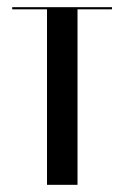

<svg xmlns="http://www.w3.org/2000/svg" viewBox="-20 -515 346 535"><path d="M292 -495H14V-489H111V0H196V-489H292Z"/></svg>

Font: Moniqa SemBd Display
Style: Regular
Weight: 600
Designer: Rajesh Rajput
Foundry: Rajesh Rajput
Version: Version 1.000